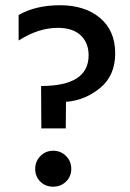

<svg xmlns="http://www.w3.org/2000/svg" viewBox="-20 -702 494 730"><path d="M50.8 -547.9Q125 -595.7 199.2 -596.2Q256.8 -596.2 286.9 -567.6Q316.9 -539.1 316.9 -492.2Q317.4 -375 136.2 -375L137.2 -213.9H230L231 -314.9Q301.8 -319.8 359.9 -366.9Q418 -414.1 418 -499Q418 -585 360.6 -633.5Q303.2 -682.1 208 -682.1Q115.7 -682.1 50.8 -645ZM182.1 -128.9Q153.8 -128.9 133.8 -108.9Q113.8 -88.9 113.8 -59.8Q113.8 -30.8 133.3 -11.5Q152.8 7.8 181.9 7.8Q210.9 7.8 231 -11.5Q251 -30.8 251 -59.8Q251 -88.9 231 -108.9Q210.9 -128.9 182.1 -128.9Z"/></svg>

Font: FAU Chimera Medium
Style: Regular
Weight: 500
Version: Version 1.002;hotconv 1.0.117;makeotfexe 2.5.65602